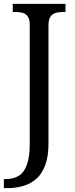

<svg xmlns="http://www.w3.org/2000/svg" viewBox="-29 -734 387 994"><path d="M-9 240V193H1Q40 193 67.5 176.5Q95 160 110 119.5Q125 79 125 9V-605Q125 -634 115 -648.5Q105 -663 88.5 -667.5Q72 -672 52 -672H37V-714H310V-672H295Q275 -672 258.5 -667Q242 -662 232 -647.5Q222 -633 222 -602V8Q222 75 205.5 120Q189 165 160 191Q131 217 92 228.5Q53 240 9 240Z"/></svg>

Font: Noto Serif SemiCondensed
Style: Regular
Weight: 400
Width: 4
Designer: Monotype Design Team
Foundry: Monotype Imaging Inc.
Version: Version 2.013